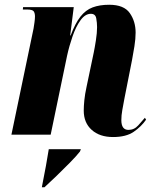

<svg xmlns="http://www.w3.org/2000/svg" viewBox="-20 -566 653 807"><path d="M455 10Q399 10 365.5 -20Q332 -50 332 -101Q332 -120 334.5 -145Q337 -170 344 -202L374 -345Q378 -364 383 -396Q388 -428 388 -452Q388 -470 384.5 -489Q381 -508 362 -508Q338 -508 318.5 -481Q299 -454 285 -413.5Q271 -373 262 -332L193 0H28L121 -446Q123 -458 125 -472.5Q127 -487 127 -497Q127 -510 122 -518Q117 -526 93 -526H76L77 -536H290L275 -417H277Q296 -468 318 -496Q340 -524 369.5 -535Q399 -546 439 -546Q501 -546 525.5 -511Q550 -476 550 -429Q550 -403 545 -371.5Q540 -340 535 -314L503 -152Q498 -125 494 -103Q490 -81 490 -61Q490 -20 520 -20Q544 -20 561 -39Q578 -58 589 -71L594 -63Q574 -34 542 -12Q510 10 455 10ZM157 215Q167 166 173 131.5Q179 97 185 61H320L316 71Q301 90 274 117.5Q247 145 218.5 172.5Q190 200 167 221H156Z"/></svg>

Font: Noto Serif Display ExtraCondensed Black
Style: Italic
Weight: 900
Width: 2
Italic angle: -12°
Designer: Monotype Design Team
Foundry: Monotype Imaging Inc.
Version: Version 2.009